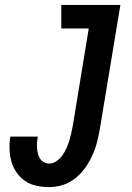

<svg xmlns="http://www.w3.org/2000/svg" viewBox="-20 -755 540 783"><path d="M180 8Q154 8 128.5 2.5Q103 -3 83 -16.5Q63 -30 48.5 -50.5Q34 -71 27 -95Q20 -119 19 -145.5Q18 -172 22 -198H134Q132 -187 131 -175Q130 -163 131 -151.5Q132 -140 134.5 -129Q137 -118 143 -108.5Q149 -99 159 -93.5Q169 -88 180 -88Q196 -88 210.5 -98Q225 -108 234.5 -121.5Q244 -135 251 -150.5Q258 -166 262.5 -181Q267 -196 270.5 -211.5Q274 -227 277 -243L342 -639H230V-735H471L387 -228Q382 -200 375 -173Q368 -146 356 -120Q344 -94 327 -70Q310 -46 286.5 -27.5Q263 -9 235.5 -0.5Q208 8 180 8Z"/></svg>

Font: Iosevka Gothic
Style: Bold Italic
Weight: 700
Italic angle: -9°
Monospace: yes
Designer: Belleve Invis
Foundry: Belleve Invis
Version: Version 15.5.1; ttfautohint (v1.8.4)